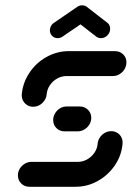

<svg xmlns="http://www.w3.org/2000/svg" viewBox="-20 -714 507 734"><path d="M405.2 -212.6Q418.1 -212.6 428.5 -206.1Q438.9 -199.6 444.3 -188.7Q449.6 -177.8 448.5 -164.8Q444.8 -120 419.3 -82.2Q393.7 -44.4 353.9 -22.2Q314.1 0 268.9 0H92.2Q73.7 0 61.1 -12.6Q48.5 -25.2 48.5 -43.7Q48.5 -57.4 55.7 -69.3Q63 -81.1 74.8 -88.1Q86.7 -95.2 100.4 -95.2H277Q296.3 -95.2 313.1 -104.6Q330 -114.1 340.9 -130Q351.9 -145.9 353.3 -164.8Q354.4 -177.8 361.9 -188.7Q369.3 -199.6 380.7 -206.1Q392.2 -212.6 405.2 -212.6ZM328.9 -263.7Q328.9 -250 321.7 -238Q314.4 -225.9 302.4 -218.9Q290.4 -211.9 276.7 -211.9H226.7Q208.1 -211.9 195.7 -224.3Q183.3 -236.7 183.3 -255.2Q183.3 -268.9 190.6 -280.9Q197.8 -293 209.6 -300Q221.5 -307 235.2 -307H284.8Q303.3 -307 316.1 -294.4Q328.9 -281.9 328.9 -263.7ZM107 -305.9Q94.1 -305.9 83.7 -312.4Q73.3 -318.9 67.8 -329.8Q62.2 -340.7 63.3 -353.7Q67.4 -398.5 92.8 -436.3Q118.1 -474.1 158.1 -496.3Q198.1 -518.5 243 -518.5H419.6Q438.1 -518.5 450.7 -506.3Q463.3 -494.1 463.3 -475.9Q463.3 -461.9 456.1 -449.6Q448.9 -437.4 437 -430.4Q425.2 -423.3 411.5 -423.3H234.8Q215.6 -423.3 198.7 -413.9Q181.9 -404.4 170.9 -388.5Q160 -372.6 158.5 -353.7Q156.7 -334.1 141.7 -320Q126.7 -305.9 107 -305.9ZM293.7 -693.7Q306.3 -693.7 315 -685.2Q323.7 -676.7 323.7 -664.4Q323.7 -655.2 319.4 -647.2Q315.2 -639.3 308.1 -634.8L219.6 -574.4Q211.1 -568.1 200.4 -568.1Q187.8 -568.1 179.3 -576.9Q170.7 -585.6 170.7 -598.1Q170.7 -607 175 -614.8Q179.3 -622.6 186.7 -627L274.8 -687.4Q283.3 -693.7 293.7 -693.7ZM311.9 -687.8 390.4 -627Q395.6 -623.3 398.3 -617.2Q401.1 -611.1 401.1 -604.1Q401.1 -589.6 390.7 -578.9Q380.4 -568.1 365.9 -568.1Q355.6 -568.1 347.4 -574.4L270.4 -634.4Z"/></svg>

Font: 26F Galaxy Sans Extra Bold
Style: Italic
Weight: 800
Italic angle: -5°
Designer: C₂₉H₂₅N₃O₅
Version: Version 1.200